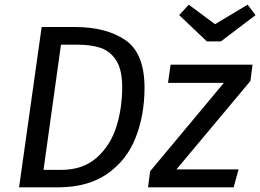

<svg xmlns="http://www.w3.org/2000/svg" viewBox="-20 -805 1118 825"><path d="M601 -428Q601 -311 563 -214Q525 -117 441.5 -58.5Q358 0 228 0H62L159 -689H300Q437 -689 519 -632.5Q601 -576 601 -428ZM242 -613 167 -75H242Q336 -75 395 -127Q454 -179 479.5 -259Q505 -339 505 -430Q505 -506 479 -546Q453 -586 411.5 -599.5Q370 -613 314 -613ZM1056 -457 738 -77H1005L984 0H616L625 -69L942 -449H702L713 -527H1065ZM1078 -740 929 -627H869L750 -740L791 -785L904 -701L1044 -785Z"/></svg>

Font: Fira Sans
Style: Italic
Weight: 400
Italic angle: -8°
Designer: bBox Type GmbH & Carrois Corporate GbR & Edenspiekermann AG
Foundry: bBox Type GmbH & Carrois Corporate GbR & Edenspiekermann AG
Version: Version 4.301